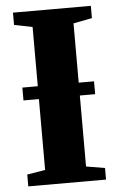

<svg xmlns="http://www.w3.org/2000/svg" viewBox="-53 -781 508 818"><g transform="rotate(-5 200.5 -371.5)"><path d="M112 -63.5V-675L34 -690.5V-743H367V-690.5L287 -675V-63L367 -49.5V0H34.5V-50.5ZM352.5 -421.5V-366.5H46V-421.5Z"/></g></svg>

Font: Merriweather 60pt Black
Style: Regular
Weight: 900
Version: Version 2.100